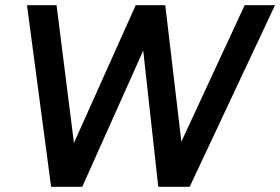

<svg xmlns="http://www.w3.org/2000/svg" viewBox="-20 -720 1080 740"><path d="M532 -525 297 0H177L84 -700H198L265 -169L503 -700H617L679 -174L923 -700H1040L711 0H590Z"/></svg>

Font: Oak Sans Semibold
Style: Italic
Weight: 600
Italic angle: -9.49998°
Foundry: Erik Kennedy, Walven
Version: Version 1.000